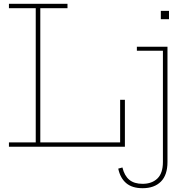

<svg xmlns="http://www.w3.org/2000/svg" viewBox="-20 -772 1014 1010"><path d="M27 -729V-752H335V-729H192V-23H623V0H27V-23H168V-729ZM637 -247V0H612V-247ZM700 -526H861V80Q861 149 826.2 183.5Q791.5 218 730 218Q675.5 218 644 191.5Q612.5 165 602 115L624 109Q634.5 152.5 660.2 173.8Q686 195 730 195Q779 195 808 167Q837 139 837 80V-505H700ZM826 -715H869V-671H826Z"/></svg>

Font: Hepta Slab ExtraLight
Style: Regular
Weight: 200
Designer: Michael LaGattuta
Foundry: Michael LaGattuta
Version: Version 1.100